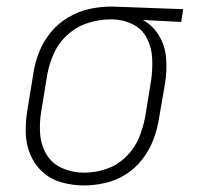

<svg xmlns="http://www.w3.org/2000/svg" viewBox="-20 -558 616 586"><path d="M236 8Q268 8 301 0.5Q334 -7 363.5 -25.5Q393 -44 414.5 -72Q436 -100 448 -131.5Q460 -163 465 -195L484 -305Q490 -343 487 -380.5Q484 -418 465.5 -449Q447 -480 416 -497L533 -491L539 -530L322 -538H321Q288 -538 254.5 -531Q221 -524 190 -506Q159 -488 136 -460.5Q113 -433 100 -400.5Q87 -368 82 -335L64 -225Q58 -190 58.5 -154.5Q59 -119 72 -87.5Q85 -56 109.5 -33.5Q134 -11 167.5 -1.5Q201 8 236 8ZM237 -31Q202 -31 170.5 -44.5Q139 -58 122 -86.5Q105 -115 102.5 -149.5Q100 -184 106 -219L124 -329Q130 -363 145 -396Q160 -429 188 -453.5Q216 -478 250.5 -488.5Q285 -499 319 -499Q353 -499 383 -485Q413 -471 428 -442Q443 -413 444.5 -379Q446 -345 441 -311L423 -201Q417 -168 403.5 -136Q390 -104 363.5 -78.5Q337 -53 303.5 -42Q270 -31 237 -31Z"/></svg>

Font: Iosevka Sparkle XLtObl
Style: Regular
Weight: 200
Italic angle: -9°
Designer: Belleve Invis
Foundry: Belleve Invis
Version: Version 4.5.0; ttfautohint (v1.8.3)